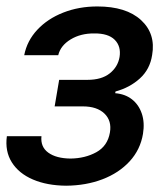

<svg xmlns="http://www.w3.org/2000/svg" viewBox="-24 -573 506 604"><path d="M-2.4 -144.5H106.4Q103 -110.8 127.9 -92.8Q152.8 -74.7 197.8 -74.2Q243.7 -74.7 279.1 -94.2Q314.5 -113.8 321.8 -156.2Q328.1 -192.9 304.7 -215.6Q281.2 -238.3 236.8 -238.3H147.9L162.1 -321.8H251Q295.4 -321.8 321 -342Q346.7 -362.3 352.1 -393.6Q357.4 -427.2 336.9 -447.8Q316.4 -468.3 272.5 -467.8Q230 -468.3 198.2 -449Q166.5 -429.7 159.2 -399.4H52.2Q61 -444.8 93.5 -479.5Q126 -514.2 175 -533.4Q224.1 -552.7 282.2 -552.7Q373 -552.7 419.7 -509.8Q466.3 -466.8 454.6 -399.9Q447.8 -355 416 -326.2Q384.3 -297.4 339.4 -285.2L338.4 -279.8Q369.6 -277.3 391.1 -260.5Q412.6 -243.7 422.1 -215.6Q431.6 -187.5 425.8 -151.9Q417.5 -102.1 383.8 -65.4Q350.1 -28.8 298.3 -9Q246.6 10.7 184.1 11.2Q124 10.7 79.6 -8.3Q35.2 -27.3 13.2 -62.3Q-8.8 -97.2 -2.4 -144.5Z"/></svg>

Font: Inter Tight Medium
Style: Italic
Weight: 500
Italic angle: -9.39999°
Designer: Rasmus Andersson
Foundry: rsms
Version: Version 3.004